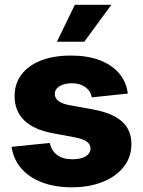

<svg xmlns="http://www.w3.org/2000/svg" viewBox="-20 -778 602 809"><path d="M282.2 11.2Q211.9 11.2 157.7 -9.3Q103.5 -29.8 70.1 -67.9Q36.6 -106 28.8 -159.2L189.5 -175.8Q197.3 -142.6 220.9 -124.8Q244.6 -106.9 285.6 -106.9Q320.8 -106.9 341.1 -119.4Q361.3 -131.8 361.3 -152.3Q361.3 -170.4 345.2 -181.6Q329.1 -192.9 295.9 -199.2L201.2 -216.8Q122.1 -231.9 81.8 -271.2Q41.5 -310.5 41.5 -372.6Q41.5 -425.8 70.6 -464.1Q99.6 -502.4 152.8 -523.2Q206.1 -543.9 278.8 -543.9Q348.6 -543.9 399.9 -524.4Q451.2 -504.9 481.7 -469.2Q512.2 -433.6 518.6 -383.8L366.7 -367.7Q361.8 -395 339.4 -411.1Q316.9 -427.2 282.7 -427.2Q251 -427.2 231 -414.8Q210.9 -402.3 210.9 -381.8Q210.9 -365.7 224.6 -353.8Q238.3 -341.8 270 -335.4L374.5 -316.4Q455.1 -301.3 494.4 -265.6Q533.7 -230 533.7 -170.9Q533.7 -116.2 501.5 -75.2Q469.2 -34.2 412.6 -11.5Q356 11.2 282.2 11.2ZM219.7 -602.1 295.4 -757.8H449.2L335 -602.1Z"/></svg>

Font: Inter 20pt ExtraBold
Style: Regular
Weight: 800
Version: Version 4.001;git-66647c0bb